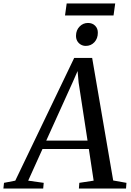

<svg xmlns="http://www.w3.org/2000/svg" viewBox="-86 -1080 750 1100"><path d="M-66.5 0 -63 -32.5 1.5 -45 339 -748H442L562.5 -46L638.5 -32.5L636 0H366L368.5 -32.5L450.5 -45L423 -226.5H157.5L75.5 -45L164.5 -32.5L161.5 0ZM179 -274.5H415.5L364.5 -606.5L358.5 -673L332.5 -613.5ZM405.5 -817Q389.5 -817 376.5 -824.8Q363.5 -832.5 356.2 -845.8Q349 -859 349.5 -876.5Q350 -907.5 370 -928Q390 -948.5 418 -948.5Q443.5 -948.5 459.2 -932.5Q475 -916.5 474.5 -892Q474.5 -859.5 454.8 -838.2Q435 -817 405.5 -817ZM296 -1060H574L564.5 -991.5H286.5Z"/></svg>

Font: Merriweather 60pt
Style: Italic
Weight: 400
Italic angle: -7.8°
Version: Version 2.101